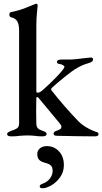

<svg xmlns="http://www.w3.org/2000/svg" viewBox="-20 -725 546 1025"><path d="M18 -9Q18 -15 22.5 -18Q27 -21 33 -23.5Q39 -26 41 -27Q61 -33 71.5 -40.5Q82 -48 82 -67V-560Q82 -594 72.5 -610.5Q63 -627 39 -633Q30 -635 30 -647Q30 -658 38 -660Q82 -669 119.5 -684Q157 -699 164 -702Q170 -705 174 -705Q181 -705 181 -695Q181 -688 177.5 -659Q174 -630 174 -584V-240Q174 -230 180 -230Q193 -230 209 -245Q245 -277 274.5 -307Q304 -337 315 -352Q324 -364 324 -368Q324 -373 316 -377.5Q308 -382 296 -384Q284 -385 284 -394Q284 -407 306 -407H355Q371 -407 427 -414Q457 -418 464 -418Q477 -418 477 -407Q477 -395 453 -388Q418 -379 380 -355Q365 -346 328 -316.5Q291 -287 259 -258Q253 -254 253 -248Q253 -244 257 -240Q323 -156 400 -76Q415 -61 437 -47.5Q459 -34 477 -27Q492 -22 499 -19Q506 -16 506 -9Q506 3 486 3L389 2Q321 0 285 0Q266 0 266 -11Q266 -23 285 -28Q297 -32 302.5 -36.5Q308 -41 308 -49Q308 -55 300 -65L187 -201Q183 -207 179 -207Q174 -207 174 -200Q173 -180 173 -136Q173 -89 174 -66Q174 -49 182 -40.5Q190 -32 207 -27Q218 -23 223.5 -19.5Q229 -16 229 -9Q229 -3 222 0Q215 3 208 3Q182 3 165 0Q143 -2 127 -2Q110 -2 86 0Q67 3 40 3Q18 3 18 -9ZM192 270Q192 261 207 256Q232 247 246.5 228Q261 209 261 187Q261 167 251 158Q241 149 217 143Q198 138 188.5 127.5Q179 117 179 97Q179 79 193 67Q207 55 230 55Q269 55 295 83Q321 111 321 156Q321 193 301 221Q281 249 254 264.5Q227 280 208 280Q192 280 192 270Z"/></svg>

Font: EB Garamond Medium
Style: Regular
Weight: 500
Designer: Georg Duffner and Octavio Pardo
Foundry: Georg Duffner
Version: Version 1.000